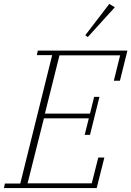

<svg xmlns="http://www.w3.org/2000/svg" viewBox="-27 -955 667 975"><path d="M-2 -23H76L238 -675H160L165 -698H620L582 -545H551L583 -674H275L201 -378H430L451 -463H478L430 -270H403L424 -354H196L113 -24H439L472 -155H503L464 0H-7ZM406 -776 528 -935 556 -918 419 -767Z"/></svg>

Font: IBM Plex Serif ExtLt
Style: Italic
Weight: 200
Italic angle: -14°
Designer: Mike Abbink, Paul van der Laan, Pieter van Rosmalen
Foundry: Bold Monday
Version: Version 3.001